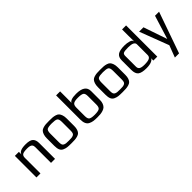

<svg xmlns="http://www.w3.org/2000/svg" viewBox="137 -1769 3046 3046"><g transform="rotate(-45 1659.5 -246.0)"><path d="M495 0H405V-350Q405 -368 402 -380Q399 -392 389.5 -404.5Q380 -417 357.5 -423.5Q335 -430 301 -430Q222 -430 195 -413Q168 -396 168 -350V0H78V-484H168V-425Q182 -494 327 -494Q423 -494 459 -459.5Q495 -425 495 -355Z M1079 -321V-153Q1079 -108 1068 -77Q1057 -46 1040 -29Q1023 -12 991.5 -3Q960 6 931.5 8Q903 10 856 10Q796 10 762.5 6Q729 2 695.5 -13.5Q662 -29 647.5 -63Q633 -97 633 -153V-321Q633 -369 644.5 -402Q656 -435 672.5 -453Q689 -471 721 -480.5Q753 -490 780.5 -492Q808 -494 856 -494Q904 -494 931.5 -492Q959 -490 991 -480.5Q1023 -471 1039.5 -453Q1056 -435 1067.5 -402Q1079 -369 1079 -321ZM987 -140V-336Q987 -403 960 -419Q933 -435 856 -435Q779 -435 752 -419Q725 -403 725 -336V-140Q725 -108 732 -89Q739 -70 758 -61.5Q777 -53 797 -51Q817 -49 856 -49Q895 -49 915 -51Q935 -53 954 -61.5Q973 -70 980 -89Q987 -108 987 -140Z M1660 -357V-158Q1660 -114 1647 -82Q1634 -50 1614.5 -32.5Q1595 -15 1563 -5Q1531 5 1503 7.5Q1475 10 1435 10Q1383 10 1350 5Q1317 0 1284 -16Q1251 -32 1235 -67.5Q1219 -103 1219 -158V-700H1309V-555Q1309 -536 1308.5 -497.5Q1308 -459 1308 -440Q1312 -463 1349.5 -478.5Q1387 -494 1460 -494Q1660 -494 1660 -357ZM1568 -145V-335Q1568 -397 1539 -413.5Q1510 -430 1436 -430Q1365 -430 1337 -411Q1309 -392 1309 -335V-145Q1309 -84 1336.5 -66.5Q1364 -49 1437 -49Q1511 -49 1539.5 -66.5Q1568 -84 1568 -145Z M2226 -321V-153Q2226 -108 2215 -77Q2204 -46 2187 -29Q2170 -12 2138.5 -3Q2107 6 2078.5 8Q2050 10 2003 10Q1943 10 1909.5 6Q1876 2 1842.5 -13.5Q1809 -29 1794.5 -63Q1780 -97 1780 -153V-321Q1780 -369 1791.5 -402Q1803 -435 1819.5 -453Q1836 -471 1868 -480.5Q1900 -490 1927.5 -492Q1955 -494 2003 -494Q2051 -494 2078.5 -492Q2106 -490 2138 -480.5Q2170 -471 2186.5 -453Q2203 -435 2214.5 -402Q2226 -369 2226 -321ZM2134 -140V-336Q2134 -403 2107 -419Q2080 -435 2003 -435Q1926 -435 1899 -419Q1872 -403 1872 -336V-140Q1872 -108 1879 -89Q1886 -70 1905 -61.5Q1924 -53 1944 -51Q1964 -49 2003 -49Q2042 -49 2062 -51Q2082 -53 2101 -61.5Q2120 -70 2127 -89Q2134 -108 2134 -140Z M2789 0H2701V-57Q2701 -31 2657.5 -10.5Q2614 10 2539 10Q2434 10 2391 -23Q2348 -56 2348 -144V-357Q2348 -430 2393 -462Q2438 -494 2544 -494Q2601 -494 2649.5 -479Q2698 -464 2699 -432H2701Q2699 -514 2699 -555V-700H2789ZM2699 -127V-366Q2699 -431 2566 -431Q2486 -431 2461.5 -419Q2437 -407 2437 -366V-127Q2437 -86 2464.5 -69Q2492 -52 2558 -52Q2632 -52 2665.5 -69Q2699 -86 2699 -127Z M3313 -484 3070 208H2976L3052 7L2865 -484H2963L3098 -89H3100L3222 -484Z"/></g></svg>

Font: Play
Style: Regular
Weight: 400
Designer: Jonas Hecksher
Foundry: Jonas Hecksher, Playtypeª, e-types AS
Version: Version 1.002